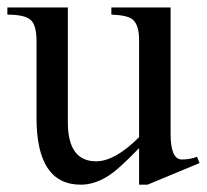

<svg xmlns="http://www.w3.org/2000/svg" viewBox="-20 -486 561 521"><path d="M199.2 15.1Q79.1 15.1 79.1 -166V-374Q79.1 -418.5 63 -432.1Q46.9 -446.3 0 -446.3V-465.8H164.1V-154.3Q164.1 -48.3 240.7 -48.3Q292 -48.3 357.4 -113.8V-378.4Q357.4 -418.5 339.4 -433.6Q325.2 -444.8 282.2 -446.3V-465.8H442.9V-123Q442.9 -53.2 473.6 -53.2Q495.6 -53.2 514.6 -60.5L521.5 -43.5L380.4 15.1H357.4V-84Q329.1 -54.7 306.9 -34.7Q284.7 -14.6 267.6 -4.9Q233.4 15.1 199.2 15.1Z"/></svg>

Font: Nuosu SIL
Style: Regular
Weight: 400
Designer: Peter Constable, Alex Kotlar, Peter Martin
Foundry: SIL International
Version: Version 2.300